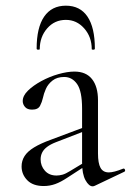

<svg xmlns="http://www.w3.org/2000/svg" viewBox="-20 -648 461 676"><path d="M314 6Q310 8 306 8Q293 8 281 -13.5Q269 -35 269 -76V-265Q269 -327 251.5 -352Q234 -377 206 -377Q181 -377 165 -364.5Q149 -352 141.5 -335Q134 -318 131 -303Q128 -289 121 -275.5Q114 -262 93 -262Q76 -262 68 -271.5Q60 -281 60 -292Q60 -311 78.5 -329Q97 -347 125.5 -362.5Q154 -378 185.5 -387Q217 -396 242 -396Q283 -396 304 -369.5Q325 -343 325 -295V-108Q325 -73 334 -57Q343 -41 363 -41Q381 -41 413 -54Q418 -56 420 -50.5Q422 -45 417 -43ZM134 7Q96 7 76 -13.5Q56 -34 56 -62Q56 -82 66.5 -98.5Q77 -115 100 -129Q123 -143 159 -156L279 -201L282 -188L176 -147Q158 -140 146 -131Q134 -122 128.5 -111Q123 -100 123 -87Q123 -64 138 -47Q153 -30 179 -30Q189 -30 200 -33Q211 -36 227 -46L290 -84L292 -71L218 -23Q194 -7 174.5 0Q155 7 134 7ZM120 -475Q120 -473 114.5 -473Q109 -473 109 -477Q109 -551 135.5 -589.5Q162 -628 212 -628Q262 -628 288 -589.5Q314 -551 314 -477Q314 -473 308.5 -473Q303 -473 303 -475Q303 -518 276.5 -548Q250 -578 212 -578Q172 -578 146 -548Q120 -518 120 -475Z"/></svg>

Font: Cormorant Garamond Light
Style: Regular
Weight: 400
Version: Version 4.001